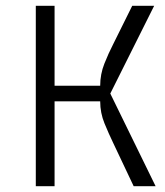

<svg xmlns="http://www.w3.org/2000/svg" viewBox="-20 -645 570 665"><path d="M443 0 372 -150Q357 -181 342 -217.5Q327 -254 327 -294H153V-348H327Q327 -388 341.5 -424.5Q356 -461 372 -492L438 -625H514L362 -321L519 0ZM104 0V-625H169V0Z"/></svg>

Font: Changa ExtraLight ExtraLight
Style: Regular
Weight: 250
Version: Version 3.002; ttfautohint (v1.8.2)